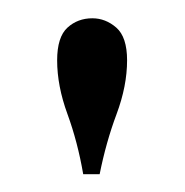

<svg xmlns="http://www.w3.org/2000/svg" viewBox="-20 -782 202 210"><path d="M71 -591.5Q65 -626.5 53.8 -657.2Q42.5 -688 42.5 -716Q42.5 -741.5 53.8 -751.8Q65 -762 81 -762Q95.5 -762 107.2 -751.8Q119 -741.5 119 -716Q119 -688 107.5 -657.2Q96 -626.5 89 -591.5Z"/></svg>

Font: Imbue 100pt
Style: Bold
Weight: 700
Designer: Tyler Finck
Foundry: Etcetera Type Company
Version: Version 1.102; ttfautohint (v1.8.3)